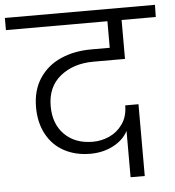

<svg xmlns="http://www.w3.org/2000/svg" viewBox="-82 -789 773 850"><g transform="rotate(-5 304.5 -364.5)"><path d="M345 -513Q256 -513 197.5 -466Q139 -419 139 -333Q139 -254 186 -207Q233 -160 312 -160Q350 -160 385.5 -176Q421 -192 444.5 -225.5Q468 -259 468 -308H527V11H464V-195Q444 -156 398.5 -132Q353 -108 296 -108Q231 -108 180.5 -135Q130 -162 102 -213.5Q74 -265 74 -334Q74 -410 109.5 -463Q145 -516 205 -542Q265 -568 340 -568H422V-686H-29V-740H638L637 -686H485V-513Z"/></g></svg>

Font: A Bank Premium Light
Style: Regular
Weight: 300
Designer: Ninad Kale (Devanagari), Jonny Pinhorn (Latin), Htun Naung (Myanmar)
Foundry: Indian Type Foundry
Version: 4.004